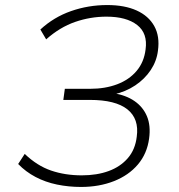

<svg xmlns="http://www.w3.org/2000/svg" viewBox="-20 -733 711 761"><path d="M301 8Q252 8 206 -1.5Q160 -11 121 -31.5Q82 -52 52 -83L78 -123Q127 -76 182.5 -57Q238 -38 304 -38Q364 -38 410.5 -55Q457 -72 486.5 -106Q516 -140 522 -191Q532 -262 485 -299.5Q438 -337 336 -337H231L237 -381H337Q397 -381 444.5 -399Q492 -417 521.5 -452Q551 -487 557 -537Q566 -601 523.5 -634Q481 -667 402 -667Q338 -667 277.5 -646Q217 -625 163 -577L140 -616Q193 -665 261.5 -689Q330 -713 405 -713Q474 -713 521.5 -691.5Q569 -670 591.5 -629.5Q614 -589 606 -532Q601 -491 577.5 -455.5Q554 -420 516 -394.5Q478 -369 428 -358V-364Q479 -356 513 -332.5Q547 -309 562.5 -272Q578 -235 571 -184Q563 -124 526.5 -81Q490 -38 431.5 -15Q373 8 301 8Z"/></svg>

Font: Nunito Sans 10pt SemiExpanded ExtraLight
Style: Italic
Weight: 250
Width: 6
Italic angle: -9°
Designer: Vernon Adams
Foundry: Vernon Adams
Version: Version 3.101;gftools[0.9.27]